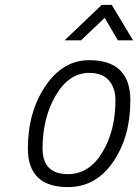

<svg xmlns="http://www.w3.org/2000/svg" viewBox="-20 -755 564 785"><path d="M244 -590 396 -735H437L524 -590H462L408 -682L311 -590ZM345 -509Q513 -509 513 -344Q513 -196 442.5 -93Q372 10 258 10Q94 10 94 -148Q94 -297 165.5 -403Q237 -509 345 -509ZM258 -43Q344 -43 398 -131.5Q452 -220 452 -345Q452 -396 425 -426.5Q398 -457 345 -457Q262 -457 208 -365Q154 -273 154 -148Q154 -43 258 -43Z"/></svg>

Font: Titillium Web Light
Style: Italic
Weight: 300
Italic angle: -13°
Version: Version 1.002;PS 57.000;hotconv 1.0.70;makeotf.lib2.5.55311